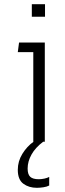

<svg xmlns="http://www.w3.org/2000/svg" viewBox="-20 -677 310 917"><path d="M132 -597V-657H195V-597ZM139 0V-428H65L71 -474H194V0H186Q149 28 130.5 61Q112 94 112 128Q112 156 124.5 167.5Q137 179 165 179Q178 179 192 176Q206 173 215 168V209Q204 215 187 217.5Q170 220 156 220Q118 220 91.5 200.5Q65 181 65 134Q65 93 87 57.5Q109 22 140 0Z"/></svg>

Font: Kanit ExtraLight
Style: Regular
Weight: 275
Designer: Katatrad Team
Foundry: CadsonDemak
Version: Version 2.000; ttfautohint (v1.8.3)